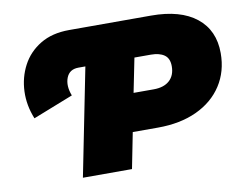

<svg xmlns="http://www.w3.org/2000/svg" viewBox="-76 -804 1150 909"><g transform="rotate(-10 498.5 -350.0)"><path d="M75 -317Q48 -383 50.5 -450Q53 -517 83 -574Q113 -631 170 -665.5Q227 -700 309 -700H703Q844 -700 920.5 -639Q997 -578 997 -468Q997 -380 953.5 -313Q910 -246 830.5 -209Q751 -172 643 -172H522L488 0H252L355 -517H322Q278 -517 263.5 -479.5Q249 -442 268 -393ZM558 -354H655Q704 -354 731 -378.5Q758 -403 758 -447Q758 -485 734.5 -501.5Q711 -518 670 -518H591Z"/></g></svg>

Font: Montserrat Black
Style: Italic
Weight: 900
Italic angle: -11.3°
Designer: Julieta Ulanovsky
Foundry: Julieta Ulanovsky
Version: Version 9.000; ttfautohint (v1.8.4.7-5d5b)